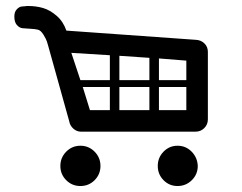

<svg xmlns="http://www.w3.org/2000/svg" viewBox="-20 -603 805 640"><path d="M295.4 -2.4Q314.9 -22 314.9 -49.8Q314.9 -77.6 295.4 -97.4Q275.9 -117.2 248 -117.2Q220.2 -117.2 200.7 -97.4Q181.2 -77.6 181.2 -49.8Q181.2 -22 200.7 -2.4Q220.2 17.1 248 17.1Q275.9 17.1 295.4 -2.4ZM639.2 -49.8Q638.2 -77.6 618.9 -97.4Q599.6 -117.2 571.8 -117.2Q544.4 -117.2 525.1 -97.4Q505.9 -77.6 505.9 -49.8Q505.9 -22 525.1 -2.4Q544.4 17.1 571.8 17.1Q599.6 17.1 619.4 -2.4Q639.2 -22 639.2 -49.8ZM633.8 -470.2Q650.4 -469.2 661.6 -458Q672.9 -446.8 672.9 -430.2V-205.1Q672.9 -188 660.9 -176Q648.9 -164.1 631.8 -164.1H250Q235.8 -164.1 224.6 -174.1Q213.4 -184.1 210.9 -198.2L140.1 -452.1Q138.7 -457.5 136.2 -465.1Q133.8 -472.7 125 -487.1Q116.2 -501.5 106.9 -503.9Q98.1 -506.3 81.3 -507.1Q64.5 -507.8 54.4 -509Q44.4 -510.3 36.1 -519.8Q27.8 -529.3 27.8 -547.9Q27.8 -563 35.6 -571.5Q43.5 -580.1 51.3 -581.1L59.1 -582H61.5Q63.5 -582.5 67.1 -582.8Q70.8 -583 74.2 -583Q100.6 -583 123.8 -576.2Q147 -569.3 168.9 -550.3Q190.9 -531.2 201.2 -501ZM601.1 -335.9V-400.9L509.8 -408.2V-335.9ZM377.9 -335.9H478V-410.2L377.9 -417ZM478 -313H377.9V-235.8H478ZM346.2 -418.9 217.8 -426.8 248 -335.9H346.2ZM255.9 -313 279.8 -235.8H346.2V-313ZM509.8 -235.8H601.1V-313H509.8Z"/></svg>

Font: Modern Pictograms
Style: Normal
Weight: 400
Designer: John Caserta
Foundry: John Caserta
Version: 1.000